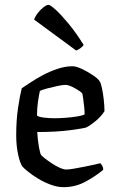

<svg xmlns="http://www.w3.org/2000/svg" viewBox="-20 -774 477 794"><path d="M243 0Q217 0 189 -10.5Q161 -21 136.5 -36Q112 -51 95 -65Q78 -79 73 -85Q63 -98 55 -134.5Q47 -171 47 -216Q47 -276 54.5 -327Q62 -378 70 -409Q84 -418 107 -433.5Q130 -449 158.5 -464Q187 -479 218.5 -489.5Q250 -500 280 -500Q295 -500 318.5 -489Q342 -478 363.5 -463.5Q385 -449 392 -438Q397 -431 401.5 -410Q406 -389 409 -363Q412 -337 412 -314Q398 -292 375.5 -273.5Q353 -255 337 -247Q326 -243 269 -235.5Q212 -228 134 -228Q136 -194 141 -166Q146 -138 150 -133Q153 -129 165 -119.5Q177 -110 193.5 -99Q210 -88 226.5 -80.5Q243 -73 254 -73Q265 -73 285.5 -76.5Q306 -80 328.5 -84.5Q351 -89 369.5 -93Q388 -97 395 -99Q399 -95 403 -88Q407 -81 407 -72Q379 -48 336 -24Q293 0 243 0ZM204 -285Q227 -285 252.5 -287Q278 -289 299.5 -292.5Q321 -296 330 -301Q330 -315 328 -333Q326 -351 324 -366Q322 -381 321 -385Q321 -389 308 -398Q295 -407 278.5 -415Q262 -423 250 -423Q240 -423 218.5 -418.5Q197 -414 176 -408.5Q155 -403 145 -398Q141 -381 137 -353.5Q133 -326 133 -296Q141 -290 163 -287.5Q185 -285 204 -285ZM295 -565 121 -693Q126 -707 137 -721Q148 -735 160.5 -744.5Q173 -754 180 -754Q188 -754 210.5 -733.5Q233 -713 264 -675.5Q295 -638 326 -588Q322 -582 313 -575Q304 -568 295 -565Z"/></svg>

Font: Texturina 72pt Medium
Style: Regular
Weight: 500
Designer: Guillermo Torres Carreño
Foundry: Omnibus-Type
Version: Version 1.002; ttfautohint (v1.8.3)